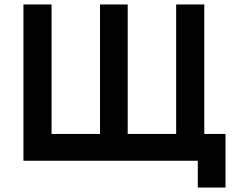

<svg xmlns="http://www.w3.org/2000/svg" viewBox="-20 -720 1060 860"><path d="M85 -700V0H866V120H990V-120H895V-700H769V-120H552V-700H428V-120H211V-700Z"/></svg>

Font: KT Kiyosuna Sans Bold
Style: Regular
Weight: 700
Designer: [Zen Kaku Gothic] Yoshimichi Ohira
Version: Version 1.010;Glyphs 3.1.2 (3151)